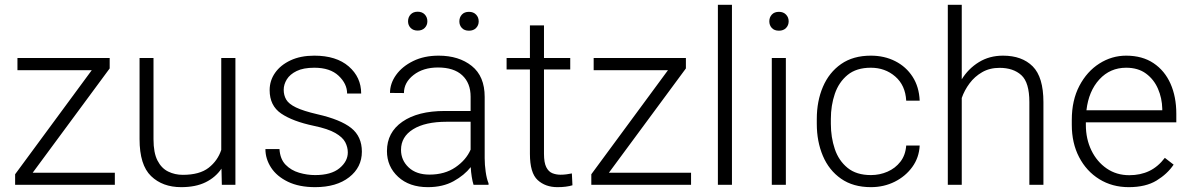

<svg xmlns="http://www.w3.org/2000/svg" viewBox="-20 -770 4959 800"><path d="M458.5 -50.3V0H43V-43.9L362.3 -477.5H52.7V-528.3H437V-484.9L116.2 -50.3Z M904.3 0 902.8 -67.4Q878.4 -31.2 836.9 -10.7Q795.4 9.8 734.9 9.8Q657.2 9.8 609.4 -36.4Q561.5 -82.5 561.5 -190.4V-528.3H619.6V-189.5Q619.6 -133.3 636.2 -101.1Q652.8 -68.8 680.7 -55.2Q708.5 -41.5 741.7 -41.5Q811.5 -41.5 849.4 -71Q887.2 -100.6 901.9 -145.5V-528.3H960.9V0Z M1429.2 -134.8Q1429.2 -156.7 1418.5 -177.5Q1407.7 -198.2 1377.2 -215.8Q1346.7 -233.4 1288.1 -245.6Q1199.7 -264.2 1151.6 -296.9Q1103.5 -329.6 1103.5 -394.5Q1103.5 -434.1 1126.2 -466.6Q1148.9 -499 1190.7 -518.6Q1232.4 -538.1 1289.6 -538.1Q1381.3 -538.1 1433.1 -493.2Q1484.9 -448.2 1484.9 -380.4H1426.3Q1426.3 -420.9 1390.9 -454.3Q1355.5 -487.8 1289.6 -487.8Q1244.1 -487.8 1216.1 -474.1Q1188 -460.4 1175 -439.2Q1162.1 -418 1162.1 -396Q1162.1 -373 1172.6 -355Q1183.1 -336.9 1213.4 -322.3Q1243.7 -307.6 1302.7 -293.9Q1398.9 -272 1443.4 -236.6Q1487.8 -201.2 1487.8 -138.2Q1487.8 -72.8 1434.8 -31.5Q1381.8 9.8 1293 9.8Q1226.1 9.8 1179.7 -12.7Q1133.3 -35.2 1109.6 -71.5Q1085.9 -107.9 1085.9 -148.9H1144.5Q1147 -107.4 1169.9 -83.7Q1192.9 -60.1 1226.3 -50.3Q1259.8 -40.5 1293 -40.5Q1359.9 -40.5 1394.5 -69.1Q1429.2 -97.7 1429.2 -134.8Z M1953.1 0Q1948.7 -13.7 1945.6 -33.4Q1942.4 -53.2 1941.4 -73.7Q1915 -40 1870.1 -15.1Q1825.2 9.8 1762.7 9.8Q1685.5 9.8 1638.9 -33.2Q1592.3 -76.2 1592.3 -140.6Q1592.3 -218.3 1656.7 -262.9Q1721.2 -307.6 1833 -307.6H1940.9V-367.2Q1940.9 -423.8 1906 -456.3Q1871.1 -488.8 1804.7 -488.8Q1743.2 -488.8 1703.1 -457.5Q1663.1 -426.3 1663.1 -382.3L1605 -382.8Q1605 -422.4 1630.4 -457.8Q1655.8 -493.2 1701.4 -515.6Q1747.1 -538.1 1807.6 -538.1Q1892.1 -538.1 1945.8 -495.1Q1999.5 -452.1 1999.5 -366.2V-110.8Q1999.5 -83.5 2003.7 -54.2Q2007.8 -24.9 2015.6 -6.3V0ZM1769.5 -42.5Q1833 -42.5 1877.4 -72.8Q1921.9 -103 1940.9 -146.5V-262.7H1841.3Q1751.5 -262.7 1701.2 -231.4Q1650.9 -200.2 1650.9 -145.5Q1650.9 -102.5 1682.6 -72.5Q1714.4 -42.5 1769.5 -42.5ZM1680.2 -681.2Q1680.2 -698.2 1690.9 -709.7Q1701.7 -721.2 1720.2 -721.2Q1738.8 -721.2 1749.8 -709.7Q1760.7 -698.2 1760.7 -681.2Q1760.7 -665 1749.8 -653.8Q1738.8 -642.6 1720.2 -642.6Q1701.7 -642.6 1690.9 -653.8Q1680.2 -665 1680.2 -681.2ZM1894 -680.7Q1894 -697.8 1904.5 -709.2Q1915 -720.7 1934.1 -720.7Q1952.6 -720.7 1963.6 -709.2Q1974.6 -697.8 1974.6 -680.7Q1974.6 -664.6 1963.6 -653.3Q1952.6 -642.1 1934.1 -642.1Q1915 -642.1 1904.5 -653.3Q1894 -664.6 1894 -680.7Z M2356 -528.3V-480.5H2246.6V-128.9Q2246.6 -92.3 2256.1 -73.5Q2265.6 -54.7 2281.5 -48.3Q2297.4 -42 2315.4 -42Q2328.6 -42 2340.8 -43.7Q2353 -45.4 2362.8 -47.4L2365.2 2Q2339.8 9.8 2302.7 9.8Q2252.4 9.8 2220.2 -19.8Q2188 -49.3 2188 -128.9V-480.5H2090.8V-528.3H2188V-664.1H2246.6V-528.3Z M2859.4 -50.3V0H2443.8V-43.9L2763.2 -477.5H2453.6V-528.3H2837.9V-484.9L2517.1 -50.3Z M3029.8 -750V0H2971.2V-750Z M3185.5 -681.2Q3185.5 -697.8 3196 -709.2Q3206.5 -720.7 3225.6 -720.7Q3244.1 -720.7 3255.1 -709.2Q3266.1 -697.8 3266.1 -681.2Q3266.1 -664.6 3255.1 -653.3Q3244.1 -642.1 3225.6 -642.1Q3206.5 -642.1 3196 -653.3Q3185.5 -664.6 3185.5 -681.2ZM3254.4 -528.3V0H3195.8V-528.3Z M3608.9 -40.5Q3645.5 -40.5 3678 -54.7Q3710.4 -68.8 3731.7 -96.2Q3752.9 -123.5 3755.9 -163.6H3812Q3809.6 -113.3 3781.2 -74.2Q3752.9 -35.2 3707.8 -12.7Q3662.6 9.8 3608.9 9.8Q3534.7 9.8 3484.4 -25.4Q3434.1 -60.5 3408.7 -120.4Q3383.3 -180.2 3383.3 -253.9V-274.4Q3383.3 -348.6 3408.9 -408.4Q3434.6 -468.3 3484.6 -503.2Q3534.7 -538.1 3608.4 -538.1Q3665 -538.1 3710.2 -515.1Q3755.4 -492.2 3782.5 -450.2Q3809.6 -408.2 3812 -350.6H3755.9Q3752.4 -414.6 3710.2 -451.2Q3668 -487.8 3608.4 -487.8Q3548.3 -487.8 3511.7 -457.8Q3475.1 -427.7 3458.5 -379.2Q3441.9 -330.6 3441.9 -274.4V-253.9Q3441.9 -197.8 3458.3 -149.2Q3474.6 -100.6 3511.5 -70.6Q3548.3 -40.5 3608.9 -40.5Z M3987.3 -750V-439.5Q4014.6 -483.9 4058.6 -511Q4102.5 -538.1 4159.2 -538.1Q4238.3 -538.1 4283 -493.4Q4327.6 -448.7 4327.6 -344.2V0H4269V-344.7Q4269 -426.3 4235.6 -456.8Q4202.1 -487.3 4145 -487.3Q4103.5 -487.3 4072.3 -469.2Q4041 -451.2 4019.8 -422.6Q3998.5 -394 3987.3 -361.8V0H3929.2V-750Z M4683.1 9.8Q4614.3 9.8 4560.5 -23.4Q4506.8 -56.6 4476.3 -115.2Q4445.8 -173.8 4445.8 -249.5V-270.5Q4445.8 -352.1 4477.3 -412.1Q4508.8 -472.2 4560.5 -505.1Q4612.3 -538.1 4672.4 -538.1Q4739.7 -538.1 4786.4 -506.8Q4833 -475.6 4857.2 -421.1Q4881.3 -366.7 4881.3 -295.9V-260.3H4504.4V-249.5Q4504.4 -191.4 4527.3 -143.8Q4550.3 -96.2 4591.1 -68.1Q4631.8 -40 4685.5 -40Q4731.9 -40 4768.3 -57.4Q4804.7 -74.7 4833.5 -112.3L4870.1 -84Q4844.2 -45.4 4799.1 -17.8Q4753.9 9.8 4683.1 9.8ZM4672.4 -487.8Q4605.5 -487.8 4560.8 -439.2Q4516.1 -390.6 4506.8 -310.5H4822.8V-316.9Q4821.8 -361.3 4804.9 -400.1Q4788.1 -439 4755.1 -463.4Q4722.2 -487.8 4672.4 -487.8Z"/></svg>

Font: Vazirmatn RD ExtraLight
Style: Regular
Weight: 200
Designer: Saber Rastikerdar
Foundry: Saber Rastikerdar
Version: Version 32.102